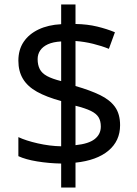

<svg xmlns="http://www.w3.org/2000/svg" viewBox="-20 -779 612 857"><path d="M253 -49Q198 -50 146 -58.5Q94 -67 62 -82V-167Q96 -151 149 -139Q202 -127 253 -126V-328Q187 -346 145 -369.5Q103 -393 82.5 -427Q62 -461 62 -508Q62 -557 85.5 -592Q109 -627 152 -647.5Q195 -668 253 -671V-759H317V-672Q370 -671 413.5 -660.5Q457 -650 493 -635L466 -561Q434 -574 395.5 -583.5Q357 -593 317 -596V-395Q383 -376 427 -354.5Q471 -333 493.5 -301.5Q516 -270 516 -220Q516 -150 464 -106.5Q412 -63 317 -53V58H253ZM317 -131Q376 -137 403 -158.5Q430 -180 430 -214Q430 -239 420 -255.5Q410 -272 385.5 -284Q361 -296 317 -307ZM253 -594Q217 -592 194 -581.5Q171 -571 159.5 -554Q148 -537 148 -515Q148 -489 157.5 -470.5Q167 -452 190 -439.5Q213 -427 253 -417Z"/></svg>

Font: uhindi15
Style: Book
Weight: 400
Designer: Jelle Bosma - Monotype Design Team
Foundry: Monotype Imaging Inc.
Version: Version 2.003